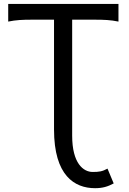

<svg xmlns="http://www.w3.org/2000/svg" viewBox="-20 -733 658 982"><path d="M529.8 129.4C503.4 144 486.8 146.5 454.1 146.5C406.2 146.5 349.1 102.5 349.1 -39.1V-632.3H466.3C510.3 -632.3 546.9 -630.9 585.9 -622.6V-712.9H22V-622.6C61 -630.9 98.1 -632.3 141.6 -632.3H256.3V-70.8C256.3 165 360.8 229.5 466.3 229.5C504.9 229.5 531.7 221.2 561.5 205.1Z"/></svg>

Font: Andika
Style: Regular
Weight: 400
Designer: Victor Gaultney, Annie Olsen, Julie Remington, Don Collingsworth, Eric Hays
Foundry: SIL International
Version: Version 1.000